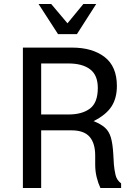

<svg xmlns="http://www.w3.org/2000/svg" viewBox="-20 -936 658 956"><path d="M336 -287H185V0H94V-699H339Q440 -699 501 -652Q562 -605 562 -508Q562 -447 535 -405.5Q508 -364 446 -333Q483 -318 503 -300Q523 -282 532 -251.5Q541 -221 544 -170L547 -118Q549 -93 555 -66Q561 -39 583 -23V0H480Q469 -23 461.5 -53Q454 -83 454 -117V-161Q454 -223 426 -255Q398 -287 336 -287ZM185 -620V-366H321Q389 -366 428 -395.5Q467 -425 467 -498Q467 -562 428.5 -591Q390 -620 321 -620ZM459 -916 363 -766H269L172 -916H235L316 -820L395 -916Z"/></svg>

Font: Fragment Mono SC
Style: Regular
Weight: 400
Monospace: yes
Designer: Wei Huang based on Nimbus Sans by URW Studio, based on Helvetica by Max Miedinger.
Foundry: Wei Huang
Version: Version 1.012; ttfautohint (v1.8.4.7-5d5b)